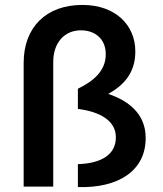

<svg xmlns="http://www.w3.org/2000/svg" viewBox="-20 -757 660 779"><path d="M296 -91V2C464 7 571 -67 571 -196V-198C571 -298 497 -350 419 -376C477 -408 529 -457 529 -547V-549C529 -654 450 -737 314 -737C168 -737 76 -647 76 -502V0H196V-506C196 -584 242 -634 308 -634C369 -634 409 -596 409 -538V-536C409 -470 360 -428 296 -397V-315C387 -304 450 -266 450 -201V-199C450 -131 393 -94 296 -91Z"/></svg>

Font: Mission Medium
Style: Regular
Weight: 500
Version: Version 1.000;FEAKit 1.0